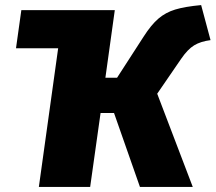

<svg xmlns="http://www.w3.org/2000/svg" viewBox="-20 -736 849 756"><path d="M599 -367 739 0H531L429 -291H376L335 0H133L209 -546H43L64 -696H432L395 -430H441L545 -591Q575 -638 603.5 -662.5Q632 -687 670 -698.5Q708 -710 772 -716L809 -578Q770 -573 744.5 -557.5Q719 -542 693 -504Z"/></svg>

Font: Fira Sans Black
Style: Italic
Weight: 900
Italic angle: -8°
Designer: Carrois Corporate & Edenspiekermann AG
Foundry: Carrois Corporate GbR & Edenspiekermann AG
Version: Version 4.203